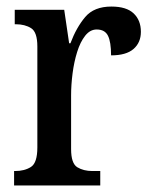

<svg xmlns="http://www.w3.org/2000/svg" viewBox="-20 -566 463 586"><path d="M23 0V-44H26Q55 -44 74.5 -56.5Q94 -69 94 -116V-424Q94 -468 75 -480Q56 -492 28 -492H25V-536H176L191 -434H195Q213 -482 240 -514Q267 -546 320 -546Q366 -546 388 -525Q410 -504 410 -469Q410 -436 387.5 -416.5Q365 -397 319 -397Q319 -438 309.5 -457Q300 -476 275 -476Q255 -476 240 -457Q225 -438 215.5 -407.5Q206 -377 201.5 -342Q197 -307 197 -275V-111Q197 -67 216 -55.5Q235 -44 262 -44H286V0Z"/></svg>

Font: Noto Serif Armenian Condensed Medium
Style: Regular
Weight: 500
Width: 3
Designer: Monotype Design Team
Foundry: Monotype Imaging Inc.
Version: Version 2.008; ttfautohint (v1.8.4.7-5d5b)